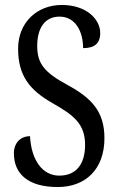

<svg xmlns="http://www.w3.org/2000/svg" viewBox="-20 -744 475 774"><path d="M213 10C323 10 401 -60 401 -187C401 -294 350 -348 253 -401C159 -452 130 -487 130 -559C130 -631 161 -677 220 -677C284 -677 315 -617 315 -550C360 -550 384 -568 384 -611C384 -666 329 -724 229 -724C130 -724 53 -654 53 -548C53 -439 99 -381 192 -328C279 -279 323 -243 323 -160C323 -81 286 -36 219 -36C150 -36 106 -100 101 -195C63 -195 36 -168 36 -126C36 -45 91 10 213 10Z"/></svg>

Font: Noto Serif Armenian ExtraCondensed
Style: Regular
Weight: 400
Width: 2
Designer: Monotype Design Team
Foundry: Monotype Imaging Inc.
Version: Version 2.008